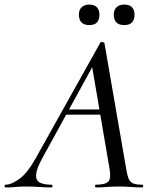

<svg xmlns="http://www.w3.org/2000/svg" viewBox="-58 -822 680 842"><path d="M-34 0Q-38 0 -38 -6Q-38 -12 -34 -12Q-8 -12 27 -37.5Q62 -63 98 -127L382 -635Q384 -639 391.5 -637.5Q399 -636 400 -633L495 -84Q499 -57 505 -41Q511 -25 524.5 -18.5Q538 -12 566 -12Q570 -12 570 -6Q570 0 566 0Q542 0 517 -2Q492 -4 462 -4Q433 -4 410 -2Q387 0 362 0Q359 0 359 -6Q359 -12 362 -12Q406 -12 418 -27Q430 -42 422 -84L344 -541L378 -585L129 -131Q103 -84 100.5 -58Q98 -32 115.5 -22Q133 -12 168 -12Q172 -12 172 -6Q172 0 167 0Q147 0 117 -2Q87 -4 58 -4Q29 -4 10.5 -2Q-8 0 -34 0ZM215 -319 231 -342H418L420 -319ZM487 -712Q441 -712 441 -758Q441 -779 453.5 -790.5Q466 -802 487 -802Q509 -802 520.5 -790.5Q532 -779 532 -758Q532 -712 487 -712ZM334 -712Q288 -712 288 -758Q288 -779 300.5 -790.5Q313 -802 334 -802Q355 -802 366.5 -790.5Q378 -779 378 -758Q378 -712 334 -712Z"/></svg>

Font: Cormorant Light Medium
Style: Italic
Weight: 500
Italic angle: -10°
Version: Version 4.000